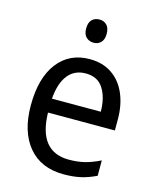

<svg xmlns="http://www.w3.org/2000/svg" viewBox="-113 -816 735 904"><g transform="rotate(15 255.0 -364.0)"><path d="M264 -546Q327 -546 372 -515.5Q417 -485 440.5 -430.5Q464 -376 464 -306V-252H138Q142 -63 290 -63Q333 -63 368 -72Q403 -81 441 -100V-25Q404 -7 367.5 1.5Q331 10 284 10Q173 10 112 -63Q51 -136 51 -264Q51 -398 108 -472Q165 -546 264 -546ZM263 -476Q208 -476 176.5 -436Q145 -396 139 -320H377Q377 -387 349.5 -431.5Q322 -476 263 -476ZM260 -738Q281 -738 295 -724Q309 -710 309 -681Q309 -653 295 -639Q281 -625 260 -625Q238 -625 223.5 -639Q209 -653 209 -681Q209 -710 223 -724Q237 -738 260 -738Z"/></g></svg>

Font: Noto Sans Hebrew SemiCondensed
Style: Regular
Weight: 400
Width: 4
Designer: Monotype Design Team
Foundry: Monotype Imaging Inc.
Version: Version 2.004; ttfautohint (v1.8.4.7-5d5b)